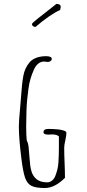

<svg xmlns="http://www.w3.org/2000/svg" viewBox="-20 -947 440 974"><path d="M160.2 -810.5Q233.9 -873.5 285.2 -896.5L288.1 -911.6Q288.1 -927.2 266.1 -927.2Q262.7 -923.8 229 -897.9Q191.4 -869.1 169.4 -851.1Q142.1 -829.1 142.1 -825.2Q142.1 -818.4 147.2 -814.5Q152.3 -810.5 160.2 -810.5ZM87.9 -147.5Q96.2 -77.6 106.9 -46.4Q117.7 -15.1 139.6 -4.2Q161.6 6.8 207.5 6.8Q257.8 6.8 309.6 -44.9Q309.6 -76.2 307.6 -121.6Q305.7 -167 305.7 -198.2Q305.7 -210.9 311.5 -235.8Q316.9 -261.7 316.9 -272.9Q316.9 -279.8 305.2 -284.2Q294.4 -288.1 275.4 -290.5Q245.6 -293 224.6 -293Q200.7 -293 200.7 -275.9Q200.7 -264.2 224.6 -264.2Q231.4 -264.2 235.8 -264.6L243.7 -265.1Q268.6 -265.1 278.8 -254.9V-199.7Q278.8 -162.1 276.4 -123.5Q274.9 -102.5 271 -86.9Q267.1 -71.3 260.3 -53.7Q253.9 -38.6 243.2 -30.3Q232.4 -22 218.8 -22Q184.1 -22 164.1 -39.1Q146 -54.7 139.2 -79.3Q132.3 -104 130.4 -138.7Q127.4 -180.7 125 -201.9Q122.6 -223.1 115.7 -233.9Q112.8 -258.3 112.8 -307.1Q112.8 -343.3 114.3 -384.3Q115.2 -413.1 117.4 -436.8Q119.6 -460.4 124 -494.1Q127.9 -523.4 134.5 -546.4Q141.1 -569.3 151.4 -592.3Q160.2 -612.8 173.6 -623.8Q187 -634.8 203.6 -634.8L213.4 -633.8L222.7 -632.8Q230 -632.8 236.3 -637.2Q242.7 -641.6 242.7 -647.9Q242.7 -662.1 211.9 -662.1Q206.1 -662.1 196.3 -661.1Q150.9 -656.2 128.4 -628.9Q106 -601.6 98.6 -563.5Q91.3 -525.4 86.9 -458.5L85.9 -444.8L80.6 -382.3Q75.7 -334 75.7 -304.2Q75.7 -245.1 87.9 -147.5Z"/></svg>

Font: Amatica SC
Style: Regular
Weight: 400
Version: Version 2.000